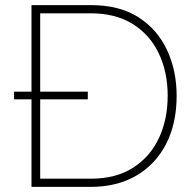

<svg xmlns="http://www.w3.org/2000/svg" viewBox="-20 -730 759 750"><path d="M103 0V-342H35V-372H103V-710H335Q447 -710 521 -662.5Q595 -615 632.5 -534.5Q670 -454 670 -356Q670 -248 629 -168Q588 -88 512.5 -44Q437 0 335 0ZM635 -356Q635 -449 600 -522Q565 -595 498 -636.5Q431 -678 335 -678H137V-372H323V-342H137V-32H335Q433 -32 500 -75Q567 -118 601 -191Q635 -264 635 -356Z"/></svg>

Font: Raleway ExtraLight
Style: Regular
Weight: 200
Designer: Matt McInerney, Pablo Impallari, Rodrigo Fuenzalida
Foundry: Matt McInerney, Pablo Impallari, Rodrigo Fuenzalida
Version: Version 4.026